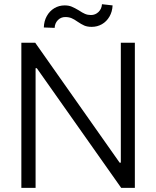

<svg xmlns="http://www.w3.org/2000/svg" viewBox="-20 -915 761 935"><path d="M636.7 0H570.3L159.2 -583H153.3V0H84V-707H151.4L562.5 -123H568.4V-707H636.7ZM294.9 -888.7Q314.5 -888.7 329.1 -882.6Q343.8 -876.5 364.3 -864.3Q380.9 -853 394 -847.4Q407.2 -841.8 422.9 -841.8Q444.3 -841.8 459.7 -856.7Q475.1 -871.6 476.6 -894.5L528.3 -888.7Q526.9 -857.9 512.9 -834Q499 -810.1 476.3 -797.1Q453.6 -784.2 426.8 -784.2Q405.3 -784.2 390.6 -790.5Q376 -796.9 357.4 -809.6Q341.8 -820.8 328.6 -826.4Q315.4 -832 297.9 -832Q276.4 -832 261.7 -816.9Q247.1 -801.8 246.1 -779.3L193.4 -781.2Q194.3 -812.5 208 -836.9Q221.7 -861.3 244.4 -875Q267.1 -888.7 294.9 -888.7Z"/></svg>

Font: Pretendard Std Light
Style: Regular
Weight: 300
Designer: Base glyphs from Inter by Rasmus Andersson; Hangeul glyphs from Noto Sans CJK(Source Han Sans) by Jang Soo-young and Kan
Foundry: Kil Hyung-jin
Version: Version 1.309